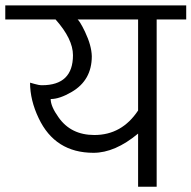

<svg xmlns="http://www.w3.org/2000/svg" viewBox="-20 -707 725 727"><path d="M685.1 -633.3H573.2V0H502.9V-201.2Q415.5 -128.4 334 -128.4Q188.5 -128.4 126.5 -259.3Q93.8 -327.6 93.8 -394Q94.7 -394 110.8 -389.2Q127 -384.3 139.2 -384.3Q256.3 -384.3 256.3 -498Q256.3 -559.1 190.4 -633.3H0V-686.5H685.1ZM502.9 -288.6V-633.3H273.9Q276.9 -631.3 284.2 -619.9Q291.5 -608.4 301.8 -586.9Q314.5 -560.1 320.8 -537.1Q327.1 -514.2 327.6 -494.1Q327.6 -403.3 251.5 -358.9Q205.6 -332 171.9 -332Q171.9 -304.2 201.7 -262.7Q248.5 -195.8 337.4 -195.8Q441.4 -195.8 502.9 -288.6Z"/></svg>

Font: SakalBharati
Style: Regular
Weight: 400
Designer: CDAC GIST
Foundry: CDAC
Version: 13.02